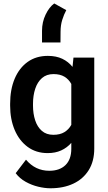

<svg xmlns="http://www.w3.org/2000/svg" viewBox="-20 -853 609 1082"><path d="M37.1 -257.8V-268.1Q37.1 -348.6 62.7 -409.4Q88.4 -470.2 136 -504.2Q183.6 -538.1 249.5 -538.1Q296.9 -538.1 331.1 -521.7Q365.2 -505.4 388.7 -476.1L394 -528.3H511.2V-16.1Q511.2 55.7 480 105.7Q448.7 155.8 393.3 181.9Q337.9 208 264.2 208Q232.4 208 195.6 199.2Q158.7 190.4 124.8 171.6Q90.8 152.8 68.4 123L126.5 46.9Q179.2 109.4 257.8 109.4Q315.9 109.4 348.9 77.4Q381.8 45.4 381.8 -14.6V-47.9Q357.9 -20.5 325 -5.4Q292 9.8 248.5 9.8Q183.6 9.8 136 -25.1Q88.4 -60.1 62.7 -120.6Q37.1 -181.2 37.1 -257.8ZM166 -268.1V-257.8Q166 -212.4 178.2 -175Q190.4 -137.7 215.8 -115.5Q241.2 -93.3 280.8 -93.3Q318.4 -93.3 343 -108.4Q367.7 -123.5 381.8 -149.4V-379.9Q367.7 -405.8 343.3 -420.7Q318.8 -435.5 281.7 -435.5Q242.2 -435.5 216.6 -413.1Q190.9 -390.6 178.5 -352.8Q166 -314.9 166 -268.1ZM216.8 -613.8V-679.7Q216.8 -728.5 237.1 -770.8Q257.3 -813 285.6 -833.5L353.5 -795.9Q340.3 -771.5 330.8 -741.2Q321.3 -710.9 321.3 -674.3L320.8 -613.8Z"/></svg>

Font: Vazirmatn RD UI FD SemiBold
Style: Regular
Weight: 600
Designer: Saber Rastikerdar
Foundry: Saber Rastikerdar
Version: Version 33.003